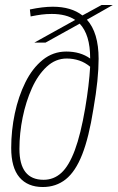

<svg xmlns="http://www.w3.org/2000/svg" viewBox="-20 -741 473 771"><path d="M163 -570H118L282 -661Q246 -685 188 -685Q166 -685 147 -682.5Q128 -680 103 -675L100 -703Q152 -714 192 -714Q266 -714 311 -679L388 -721H433L329 -662Q376 -610 376 -505Q376 -465 371 -415.5Q366 -366 355 -303Q337 -189 310 -120.5Q283 -52 244 -21Q205 10 152 10Q91 10 58 -29Q25 -68 25 -147Q25 -217 39.5 -285.5Q54 -354 82 -410.5Q110 -467 151.5 -500.5Q193 -534 246 -534Q303 -534 342 -506V-508Q342 -602 300 -646ZM58 -143Q58 -19 155 -19Q196 -19 226.5 -47Q257 -75 280.5 -138Q304 -201 322 -306Q338 -401 342 -473Q322 -490 298 -498Q274 -506 248 -506Q203 -506 167.5 -473Q132 -440 108 -386.5Q84 -333 71 -269.5Q58 -206 58 -143Z"/></svg>

Font: Georama SemiCondensed ExtraLight
Style: Italic
Weight: 200
Width: 4
Italic angle: -9°
Designer: Jean-Baptiste Levee
Foundry: Production Type
Version: Version 1.000